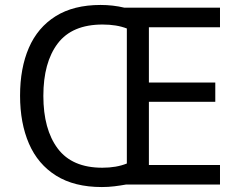

<svg xmlns="http://www.w3.org/2000/svg" viewBox="-20 -745 968 775"><path d="M386 -725Q436 -725 482 -714H868V-635H581V-412H849V-334H581V-79H868V0H488Q466 4 441.5 7Q417 10 391 10Q280 10 206.5 -36Q133 -82 97 -165Q61 -248 61 -359Q61 -470 96.5 -552Q132 -634 204.5 -679.5Q277 -725 386 -725ZM394 -646Q271 -646 213 -569.5Q155 -493 155 -358Q155 -223 213 -145.5Q271 -68 393 -68Q450 -68 492 -85V-630Q451 -646 394 -646Z"/></svg>

Font: Noto Sans Batak
Style: Regular
Weight: 400
Designer: Monotype Design Team
Foundry: Monotype Imaging Inc.
Version: Version 2.002; ttfautohint (v1.8.4.7-5d5b)